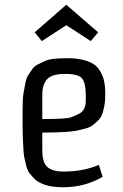

<svg xmlns="http://www.w3.org/2000/svg" viewBox="-20 -776 518 808"><path d="M158 -378V-275Q260 -275 279.5 -282.5Q299 -290 314 -298Q341 -312 341 -353V-376Q341 -425 326 -445Q311 -465 254.5 -465Q198 -465 178 -442.5Q158 -420 158 -378ZM259 -221Q217 -218 158 -218V-143Q158 -91 180 -72.5Q202 -54 247 -54Q330 -54 396 -82L412 -32Q337 12 246 12Q198 12 168.5 1.5Q139 -9 126.5 -22Q114 -35 105 -46Q96 -57 90.5 -78Q85 -99 82 -114.5Q79 -130 78 -158Q75 -206 75 -248V-308Q75 -361 79 -384Q83 -407 87 -427.5Q91 -448 98 -458.5Q105 -469 114.5 -483Q124 -497 137.5 -504Q151 -511 167.5 -518.5Q184 -526 206 -528.5Q228 -531 268.5 -531Q309 -531 344 -520Q379 -509 395.5 -485.5Q412 -462 417.5 -437.5Q423 -413 423 -381.5Q423 -350 419 -329.5Q415 -309 409.5 -294Q404 -279 391.5 -267.5Q379 -256 368.5 -248Q358 -240 337.5 -234.5Q317 -229 302 -226Q287 -223 259 -221ZM393 -640 362 -603 259 -670 156 -603 126 -640 259 -756Z"/></svg>

Font: Strait
Style: Regular
Weight: 400
Width: 3
Designer: Eduardo Rodriguez Tunni
Foundry: Eduardo Rodriguez Tunni
Version: Version 1.001